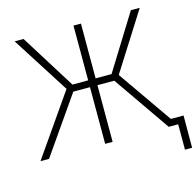

<svg xmlns="http://www.w3.org/2000/svg" viewBox="-123 -856 1166 1141"><g transform="rotate(-15 460.0 -286.0)"><path d="M472.7 -727.5V0H426.8V-727.5ZM28.8 0 289.6 -375 64.9 -727.5H119.6L330.1 -390.6H570.8L779.8 -727.5H834.5L610.8 -374.5L871.6 0H817.9L576.2 -348.6H324.2L81.5 0ZM876 156.2V0H828.6V-42H920.4L919.9 156.2Z"/></g></svg>

Font: Inter 16pt ExtraLight
Style: Regular
Weight: 250
Version: Version 4.001;git-66647c0bb